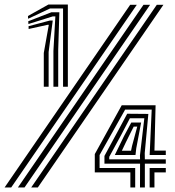

<svg xmlns="http://www.w3.org/2000/svg" viewBox="-109 -821 768 841"><path d="M167.2 -441V-784H110.5L14.2 -738.8L13.5 -751L102.8 -801H188.2V-441ZM82.8 -441V-589L104.8 -712.2L100.2 -712.5L16.5 -694L16 -706.2L109.2 -731H122L104 -593.5V-441ZM125 -441V-598L133.5 -749.2H122.2L15.5 -715.8L14.8 -728L116 -767.2H151L146 -602.5V-441ZM-30.5 0 519.5 -800H548.5L-1.5 0ZM-88.8 0 461.2 -800H490.2L-59.8 0ZM27.8 0 577.8 -800H606.8L56.8 0ZM462 0V-66H306.2V-146L424.2 -360H572.5L567.5 -161.2H617.2V-142.2H546.5L555.5 -341H439.2L327.2 -142V-85H483.2V0ZM546.5 0V-85H617.2V-66H567.5V0ZM504.2 0 504.5 -104H348.5V-138L406 -244.2L448.2 -322.8L540.8 -322L525 -150.5L525.5 -123H617.2V-104H525.5V0ZM369.5 -123H504.5L504 -140L523.2 -303H460L422.8 -231.8L369.5 -134ZM394 -142.2 434.2 -224.8 466 -284.2H509.2L487.8 -171.2L484.5 -142.2ZM424.8 -160.8H465L469.2 -181L492.2 -266.5H476.5L442.5 -198Z"/></svg>

Font: Big Shoulders Inline Text Thin Black
Style: Regular
Weight: 900
Version: Version 2.002